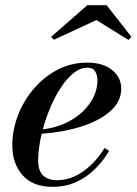

<svg xmlns="http://www.w3.org/2000/svg" viewBox="-20 -712 528 742"><path d="M352.5 -634.5 188.5 -558.5 177.5 -569.5 317.5 -692H392L488 -569.5L476.5 -557.5ZM127.5 -93Q127.5 -50 147.8 -32.8Q168 -15.5 199 -15.5Q254 -15.5 302 -50Q350 -84.5 384 -140L401.5 -129Q380.5 -92.5 349.2 -60.8Q318 -29 276.5 -9.5Q235 10 183 10Q106.5 10 67 -35.2Q27.5 -80.5 27.5 -150Q27.5 -209.5 49.5 -266.5Q71.5 -323.5 111 -369.5Q150.5 -415.5 203 -442.8Q255.5 -470 317 -470Q379 -470 413.8 -441Q448.5 -412 448.5 -370Q448.5 -319.5 406.2 -282.2Q364 -245 294.2 -223Q224.5 -201 141 -195Q127.5 -137.5 127.5 -93ZM318 -450.5Q290.5 -450.5 264.5 -429.8Q238.5 -409 215.8 -374.5Q193 -340 175 -297.8Q157 -255.5 145.5 -212Q206.5 -219.5 254.2 -247.2Q302 -275 329.2 -315.8Q356.5 -356.5 356.5 -402Q356.5 -421.5 347.8 -436Q339 -450.5 318 -450.5Z"/></svg>

Font: Bodoni* 11pt Medium
Style: Italic
Weight: 500
Italic angle: -13°
Version: Version 2.3